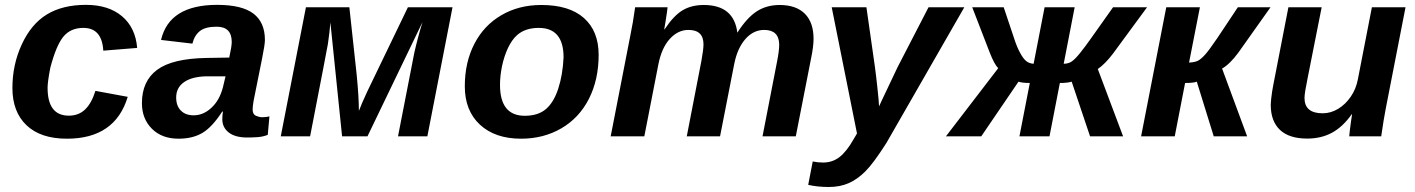

<svg xmlns="http://www.w3.org/2000/svg" viewBox="-20 -558 5791 786"><path d="M261.7 -84.5Q302.2 -84.5 328.6 -110.1Q355 -135.7 370.6 -186L502.9 -161.6Q451.2 9.8 253.9 9.8Q146.5 9.8 88.6 -45.2Q30.8 -100.1 30.8 -197.8Q30.8 -293.5 69.3 -376.5Q107.9 -460 172.1 -499Q236.3 -538.1 332 -538.1Q424.3 -538.1 479.5 -491.5Q534.7 -444.8 541.5 -361.8L402.8 -350.6Q397.5 -443.8 321.3 -443.8Q269 -443.8 239.5 -408Q210 -372.1 186 -280.8Q174.8 -223.1 174.8 -198.7Q174.8 -84.5 261.7 -84.5Z M991.7 4.9Q942.9 4.9 916.5 -15.6Q890.1 -36.1 890.1 -69.8Q890.1 -86.4 892.6 -101.1H889.6Q848.6 -37.6 808.6 -13.9Q768.6 9.8 710.9 9.8Q642.6 9.8 601.8 -31Q561 -71.8 561 -135.7Q561 -226.1 623.3 -272.2Q685.5 -318.4 825.2 -320.8L918.5 -322.3Q928.7 -368.7 928.7 -386.2Q928.7 -448.7 866.7 -448.7Q820.8 -448.7 798.3 -430.9Q775.9 -413.1 767.6 -379.4L639.2 -394.5Q672.9 -538.1 869.1 -538.1Q970.2 -538.1 1017.3 -502.4Q1064.5 -466.8 1064.5 -394Q1064.5 -376 1052.7 -317.4L1018.1 -145Q1014.2 -121.6 1014.2 -109.9Q1014.2 -89.8 1027.8 -84Q1041.5 -78.1 1052.7 -78.1Q1068.8 -78.1 1083 -81.5L1076.2 -5.9Q1055.7 2 1034.7 3.4Q1013.7 4.9 991.7 4.9ZM701.2 -158.7Q701.2 -124.5 720.5 -105.2Q739.7 -85.9 772.5 -85.9Q811.5 -85.9 843.8 -115.2Q878.4 -146 892.6 -200.7L903.3 -245.6H824.2Q765.1 -244.1 733.4 -221.7Q701.2 -199.2 701.2 -158.7Z M1322.3 -377.9Q1320.8 -368.2 1302.5 -273.7Q1284.2 -179.2 1249.5 0H1129.4L1232.4 -528.3H1410.2L1439.9 -254.4Q1444.8 -205.1 1447 -167.5Q1449.2 -129.9 1449.2 -104Q1460.9 -134.8 1482.9 -182.1L1649.9 -528.3H1832.5L1729.5 0H1609.4L1675.8 -340.8Q1690.4 -405.3 1709.5 -467.3L1484.4 0H1380.4L1332.5 -466.3Q1331.5 -449.7 1328.4 -423.6Q1325.2 -397.5 1322.3 -377.9Z M2430.7 -333.5Q2430.7 -232.4 2391.1 -153.8Q2351.1 -75.2 2278.1 -32.7Q2205.1 9.8 2113.3 9.8Q2006.8 9.8 1944.8 -47.6Q1882.8 -105 1882.8 -204.6Q1882.8 -302.7 1921.9 -378.4Q1960.9 -454.1 2032.5 -495.8Q2104 -537.6 2195.8 -537.6Q2310.5 -537.6 2370.6 -484.1Q2430.7 -430.7 2430.7 -333.5ZM2287.1 -323.2Q2287.1 -443.8 2185.5 -443.8Q2130.4 -443.8 2097.2 -414.6Q2075.2 -395 2059.3 -361.1Q2043.5 -327.1 2035.2 -287.4Q2026.9 -247.6 2026.9 -210.4Q2026.9 -84 2128.4 -84Q2183.1 -84 2215.3 -111.8Q2247.1 -139.2 2265.4 -195.3Q2283.7 -251.5 2287.1 -323.2Z M2791.5 0 2851.6 -310.1Q2859.9 -356 2859.9 -376.5Q2859.9 -435.5 2798.3 -435.5Q2755.4 -435.5 2721.9 -398.7Q2688.5 -361.8 2675.3 -294.9L2617.7 0H2480L2561 -415.5Q2570.8 -461.9 2580.1 -528.3H2712.9Q2712.9 -524.9 2710.4 -508.1Q2708 -491.2 2704.8 -471.4Q2701.7 -451.7 2699.2 -438H2700.7Q2738.3 -494.6 2774.7 -516.1Q2811 -537.6 2860.8 -537.6Q2984.4 -537.6 2998.5 -424.3Q3037.6 -485.4 3077.9 -511.5Q3118.2 -537.6 3171.4 -537.6Q3238.8 -537.6 3274.7 -502Q3310.5 -466.3 3310.5 -398.9Q3310.5 -368.2 3300.3 -318.8L3237.8 0H3101.6L3161.1 -306.2Q3169.9 -350.1 3169.9 -376.5Q3168.5 -435.5 3108.4 -435.5Q3064 -435.5 3031.2 -397.9Q2998.5 -360.4 2985.8 -296.4L2927.7 0Z M3373 207.5Q3326.2 207.5 3288.6 198.7L3307.1 103Q3327.1 107.4 3349.6 107.4Q3387.7 107.4 3416.7 85Q3445.8 62.5 3474.6 11.7L3488.3 -11.7L3384.8 -528.3H3526.9L3561.5 -285.6Q3563.5 -271 3566.4 -247.1Q3569.3 -223.1 3572 -197.5Q3574.7 -171.9 3576.7 -151.1Q3578.6 -130.4 3578.6 -122.6Q3581.1 -127.4 3583 -131.8Q3585 -136.2 3586.9 -140.6L3654.8 -283.7L3781.2 -528.3H3927.7L3608.4 27.8Q3555.7 110.4 3523.4 142.6Q3490.7 175.8 3454.6 191.7Q3418.5 207.5 3373 207.5Z M4195.8 -218.3Q4165.5 -218.3 4149.4 -223.6L3997.1 0H3852.5L4066.4 -278.8Q4050.3 -294.9 4031.2 -344.2L3960 -528.3H4088.9L4130.9 -402.8Q4143.1 -364.7 4155.8 -342.3Q4167.5 -319.8 4179.7 -309.1Q4191.9 -298.3 4211.4 -296.9L4256.3 -528.3H4379.4L4334.5 -296.9Q4355 -297.4 4367.7 -306.6Q4381.3 -315.9 4401.4 -340.8Q4421.4 -365.7 4446.3 -400.9L4536.6 -528.3H4675.8L4536.6 -338.9Q4504.9 -296.9 4474.1 -275.4L4577.6 0H4442.4L4367.2 -223.6Q4350.1 -218.3 4318.8 -218.3L4276.4 0H4153.3Z M4831.5 -218.3 4789.1 0H4651.4L4754.4 -528.3H4892.1L4847.7 -301.8Q4872.6 -303.2 4884.5 -309.6Q4896.5 -315.9 4912.6 -333.5Q4929.2 -351.6 4963.9 -402.8L5047.4 -528.3H5181.2L5049.3 -342.3Q5014.2 -294.9 4982.9 -277.3L5085.4 0H4948.7L4879.4 -223.6Q4866.2 -218.3 4831.5 -218.3Z M5513.7 -90.3Q5476.6 -38.1 5432.4 -14.4Q5388.2 9.3 5331.5 9.3Q5257.3 9.3 5219.7 -26.4Q5182.1 -62 5182.1 -129.4Q5182.1 -137.7 5183.8 -153.1Q5185.5 -168.5 5188 -184.6Q5190.4 -200.7 5192.4 -209.5L5254.4 -528.3H5390.6L5333 -237.8Q5320.3 -176.8 5320.3 -157.2Q5320.3 -94.2 5394.5 -94.2Q5427.7 -94.2 5457.8 -112.3Q5487.8 -130.4 5509.5 -161.9Q5531.2 -193.4 5538.6 -232.4L5596.2 -528.3H5733.9L5652.8 -112.8Q5648.9 -93.3 5644.3 -65.2Q5639.6 -37.1 5634.3 0H5503.4Q5503.4 -2.9 5505.6 -21.7Q5507.8 -40.5 5510.7 -61.3Q5513.7 -82 5515.1 -90.3Z"/></svg>

Font: Arimo
Style: Bold Italic
Weight: 700
Italic angle: -12°
Designer: Steve Matteson
Foundry: Monotype Imaging Inc.
Version: Version 1.33